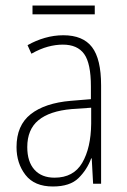

<svg xmlns="http://www.w3.org/2000/svg" viewBox="-20 -667 460 697"><path d="M210 -539Q281 -539 314 -496Q347 -453 347 -357V0H318L313 -92H311Q296 -51 265 -20.5Q234 10 172 10Q105 10 72.5 -32Q40 -74 40 -133Q40 -212 91.5 -252.5Q143 -293 237 -301L310 -307V-353Q310 -437 285.5 -471Q261 -505 208 -505Q182 -505 154 -497.5Q126 -490 94 -472L80 -503Q110 -520 143 -529.5Q176 -539 210 -539ZM240 -271Q160 -264 119.5 -230.5Q79 -197 79 -133Q79 -80 105 -51Q131 -22 178 -22Q247 -22 278.5 -76Q310 -130 311 -218V-276ZM324 -647V-615H98V-647Z"/></svg>

Font: Noto Sans Khmer UI Condensed ExtraLight
Style: Regular
Weight: 200
Width: 3
Designer: Danh Hong and the Monotype Design Team
Foundry: Monotype Imaging Inc.
Version: Version 2.002; ttfautohint (v1.8.4.7-5d5b)